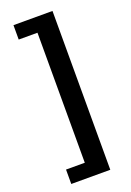

<svg xmlns="http://www.w3.org/2000/svg" viewBox="-162 -767 669 977"><g transform="rotate(-20 172.0 -278.0)"><path d="M46 152V74H147.6V-630H46V-708H257.3V152Z"/></g></svg>

Font: Source Sans 3 Variable
Style: Regular
Weight: 200
Designer: Paul D. Hunt
Foundry: Adobe Systems Incorporated
Version: Version 3.026